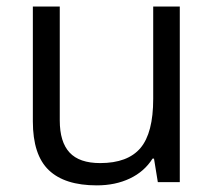

<svg xmlns="http://www.w3.org/2000/svg" viewBox="-20 -555 654 585"><path d="M162.1 -535.2V-188Q162.1 -122.6 191.9 -90.3Q221.7 -58.1 285.2 -58.1Q369.1 -58.1 408 -104Q446.8 -149.9 446.8 -253.9V-535.2H527.8V0H460.9L449.2 -71.8H444.8Q419.9 -32.2 375.7 -11.2Q331.5 9.8 274.9 9.8Q177.2 9.8 128.7 -36.6Q80.1 -83 80.1 -185.1V-535.2Z"/></svg>

Font: f02698313
Style: Regular
Weight: 400
Foundry: Ascender Corporation
Version: Version 1.10